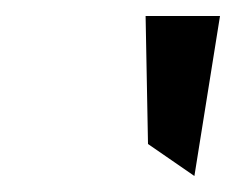

<svg xmlns="http://www.w3.org/2000/svg" viewBox="-20 -797 295 240"><path d="M162 -777 165 -617 223 -577 255 -777Z"/></svg>

Font: Charger Pro
Style: ExtObl
Weight: 400
Designer: Jasper
Foundry: Cannot Into Space Fonts
Version: Version 1.09